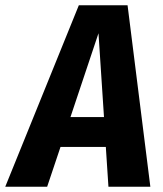

<svg xmlns="http://www.w3.org/2000/svg" viewBox="-68 -713 621 733"><path d="M346 0 336 -152H163L112 0H-48L233 -693H419L506 0ZM201 -266H329L308 -586Z"/></svg>

Font: Fira Sans Condensed
Style: Bold Italic
Weight: 700
Width: 3
Italic angle: -8°
Designer: Carrois Corporate & Edenspiekermann AG
Foundry: Carrois Corporate GbR & Edenspiekermann AG
Version: Version 4.203